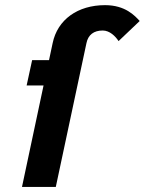

<svg xmlns="http://www.w3.org/2000/svg" viewBox="-20 -737 571 757"><path d="M200 0 320.8 -566.7C327.5 -600 350 -616.7 385 -616.7C412.5 -616.7 435 -594.2 447.5 -575L530.8 -654.2C511.7 -675 474.2 -716.7 394.2 -716.7C286.7 -716.7 206.7 -660 187.5 -566.7L173.3 -500H106.7L85 -400H151.7L66.7 0Z"/></svg>

Font: BoonHome
Style: Bold Oblique
Weight: 700
Italic angle: -12°
Designer: Sungsit Sawaiwan
Foundry: Sungsit Sawaiwan
Version: Version 0.2